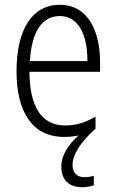

<svg xmlns="http://www.w3.org/2000/svg" viewBox="-20 -562 485 802"><path d="M283 127C283 82 320 29 376 -22L379 -23V-75C335 -49 297 -38 252 -38C154 -38 104 -115 103 -262H398V-303C398 -434 346 -542 230 -542C111 -542 49 -434 49 -264C49 -99 112 10 248 10C269 10 289 8 308 4C265 42 236 88 236 133C236 190 268 220 324 220C343 220 360 216 372 212V172C364 175 349 178 333 178C301 178 283 160 283 127ZM230 -495C310 -495 346 -412 345 -307H105C112 -432 157 -495 230 -495Z"/></svg>

Font: Noto Sans Armenian Condensed Light
Style: Regular
Weight: 300
Width: 3
Designer: Monotype Design Team
Foundry: Monotype Imaging Inc.
Version: Version 2.008